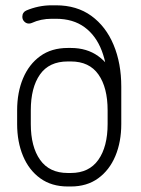

<svg xmlns="http://www.w3.org/2000/svg" viewBox="-20 -692 525 717"><path d="M44 -279.9Q44 -347 66.1 -399.5Q88.2 -452 130.2 -482.4Q172.2 -512.9 233.2 -512.9H244.6Q304.6 -512.9 346.8 -482.4Q389 -452 410.9 -399.5Q432.9 -347 432.9 -279.9V-228.9Q432.9 -162.1 410.8 -109.3Q388.6 -56.5 346.6 -26.1Q304.6 4.4 244.6 4.4H233.2Q172.6 4.4 130.4 -26.1Q88.2 -56.5 66.1 -109.3Q44 -162.1 44 -228.9ZM95 -279.9V-228.9Q95 -144.2 129.7 -95.1Q164.4 -46 233.2 -46H244.6Q312.5 -46 347.2 -95.1Q381.9 -144.2 381.9 -228.9V-279.9Q381.9 -364.9 347.7 -413.7Q313.5 -462.5 244.6 -462.5H233.2Q163.4 -462.5 129.2 -413.7Q95 -364.9 95 -279.9ZM98.2 -606.1Q95.8 -605.4 93.6 -604.7Q91.4 -604 88.2 -604Q78.1 -604 70.8 -611.4Q63.4 -618.8 63.4 -629.5Q63.4 -637.8 67.4 -643.9Q71.4 -650 78.5 -652.9Q99.4 -661.9 123.6 -667.1Q147.9 -672.2 173.1 -672.2H188.9Q266.9 -672.2 321.2 -632.7Q375.6 -593.1 404.2 -524.4Q432.9 -455.8 432.9 -368.1V-279.9Q432.9 -269.1 425.5 -261.8Q418.1 -254.4 407.4 -254.4Q397 -254.4 389.4 -261.8Q381.9 -269.1 381.9 -279.9V-368.1Q381.9 -445.2 360.2 -502.1Q338.6 -559 295.8 -590.4Q252.9 -621.9 188.9 -621.9H173.1Q132.2 -621.9 98.2 -606.1Z"/></svg>

Font: Libertine-Super Thin
Style: Regular
Weight: 100
Designer: Bastien Sozeau
Foundry: NBR — Bastien Sozeau
Version: Version 2.003;gftools[0.9.33]